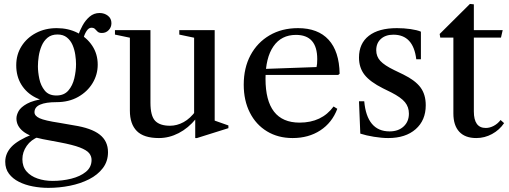

<svg xmlns="http://www.w3.org/2000/svg" viewBox="-20 -674 2526 952"><path d="M367 -497.5Q375.5 -522 389.5 -547.8Q403.5 -573.5 424.5 -591.5Q445.5 -609.5 474 -609.5Q497.5 -609.5 515 -596Q532.5 -582.5 532.5 -559Q532.5 -539 519 -524.8Q505.5 -510.5 485.5 -510.5Q471 -510.5 464 -517Q457 -523.5 451.2 -530Q445.5 -536.5 433 -536.5Q419.5 -536.5 408.5 -519.2Q397.5 -502 393 -480ZM259.5 -200.5Q297.5 -200.5 318.8 -225Q340 -249.5 348.5 -285.8Q357 -322 357 -356Q357 -377.5 353.2 -402.8Q349.5 -428 339.8 -450.8Q330 -473.5 311.8 -488.2Q293.5 -503 265 -503Q235 -503 216 -487.2Q197 -471.5 186.5 -446.8Q176 -422 172 -395Q168 -368 168 -345.5Q168 -317 175 -283.2Q182 -249.5 201.8 -225Q221.5 -200.5 259.5 -200.5ZM260 -167.5Q207 -167.5 179 -155.2Q151 -143 151 -117.5Q151 -99.5 176.2 -87.8Q201.5 -76 274.5 -65L346 -52.5Q433 -39 474.2 -6.8Q515.5 25.5 515.5 80.5Q515.5 126 490 159.5Q464.5 193 421.8 214.8Q379 236.5 326.5 247Q274 257.5 220 257.5Q180.5 257.5 142.5 250.2Q104.5 243 73.8 227.5Q43 212 24.5 187.5Q6 163 6 128Q6 87 36.5 54.2Q67 21.5 141.5 -8.5L172 4Q134 18.5 112.5 49.2Q91 80 91 115.5Q91 152 111.5 175.8Q132 199.5 166.2 211.2Q200.5 223 240.5 223Q289 223 333.2 212Q377.5 201 405.8 178Q434 155 434 119Q434 100.5 422 85.5Q410 70.5 375.8 57.2Q341.5 44 275 31.5L192.5 16Q127 3.5 94.2 -23Q61.5 -49.5 61.5 -86.5Q61.5 -103.5 72.2 -123Q83 -142.5 114 -159.8Q145 -177 205.5 -185.5ZM260 -167.5Q201.5 -167.5 156.5 -190.2Q111.5 -213 86 -254.2Q60.5 -295.5 60.5 -350.5Q60.5 -403.5 86.8 -445Q113 -486.5 158.5 -510.5Q204 -534.5 261.5 -534.5Q318.5 -534.5 364.5 -511.2Q410.5 -488 437.5 -447Q464.5 -406 464.5 -353.5Q464.5 -304 439 -261.8Q413.5 -219.5 367.5 -193.5Q321.5 -167.5 260 -167.5Z M768 10.5Q693 10.5 658.5 -24.2Q624 -59 624 -125V-487L550 -502.5V-524.5H726V-165Q726 -99.5 749.2 -75Q772.5 -50.5 823 -50.5Q857.5 -50.5 890.5 -68.5Q923.5 -86.5 951.5 -125V-85Q913.5 -38.5 866 -14Q818.5 10.5 768 10.5ZM948 10.5V-88L942.5 -90V-487L869 -502.5V-524.5H1044.5V-76L1112.5 -52V-38.5L956.5 10.5Z M1431 10.5Q1358.5 10.5 1303.8 -22.8Q1249 -56 1218.8 -115.8Q1188.5 -175.5 1188.5 -254Q1188.5 -337.5 1222.2 -400.5Q1256 -463.5 1316.8 -499Q1377.5 -534.5 1457.5 -534.5Q1556.5 -534.5 1609.2 -477Q1662 -419.5 1664 -308.5L1657 -302.5H1269.5V-331.5L1549.5 -341.5Q1553 -354.5 1553 -381Q1553 -501 1447.5 -501Q1375 -501 1335.8 -444.2Q1296.5 -387.5 1296.5 -283.5Q1296.5 -66 1465.5 -66Q1575.5 -66 1634 -146L1652.5 -134.5Q1626.5 -65.5 1568.2 -27.5Q1510 10.5 1431 10.5Z M1905 10.5Q1873 10.5 1834.2 4.2Q1795.5 -2 1766.5 -11.5L1760 -172H1786Q1792.5 -98 1824 -60.2Q1855.5 -22.5 1911.5 -22.5Q1955 -22.5 1981.2 -46.8Q2007.5 -71 2007.5 -110.5Q2007.5 -143.5 1988 -167.2Q1968.5 -191 1920.5 -215.5L1879 -236Q1815 -268 1787.5 -303.2Q1760 -338.5 1760 -388.5Q1760 -458.5 1808.8 -496.5Q1857.5 -534.5 1948 -534.5Q1983 -534.5 2015.8 -529.8Q2048.5 -525 2067 -517V-380H2044Q2029.5 -502 1930.5 -502Q1892 -502 1868.8 -481.2Q1845.5 -460.5 1845.5 -425Q1845.5 -394 1865.8 -372Q1886 -350 1934.5 -326.5L1980 -304.5Q2039 -275.5 2065 -240.5Q2091 -205.5 2091 -152Q2091 -77.5 2041 -33.5Q1991 10.5 1905 10.5Z M2341.5 10.5Q2286 10.5 2257 -21Q2228 -52.5 2228 -111.5V-487.5H2163L2160 -505.5L2310 -654.5L2329.5 -652.5V-524.5H2472.5L2464 -487.5H2329.5V-121.5Q2329.5 -39.5 2388.5 -39.5Q2408.5 -39.5 2428.2 -50Q2448 -60.5 2462 -79L2479.5 -63.5Q2456.5 -29.5 2419.8 -9.5Q2383 10.5 2341.5 10.5Z"/></svg>

Font: Libre Caslon Text
Style: Regular
Weight: 400
Designer: Pablo Impallari, Rodrigo Fuenzalida, Katja Schimmel
Foundry: Pablo Impallari, Rodrigo Fuenzalida
Version: Version 2.000